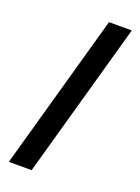

<svg xmlns="http://www.w3.org/2000/svg" viewBox="-165 -851 758 1036"><g transform="rotate(20 213.5 -332.5)"><path d="M24 114 274 -779H405L155 114Z"/></g></svg>

Font: DM Sans 36pt
Style: Bold
Weight: 700
Version: Version 4.004;gftools[0.9.30]